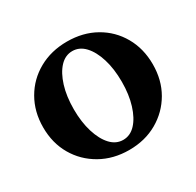

<svg xmlns="http://www.w3.org/2000/svg" viewBox="-105 -541 682 669"><g transform="rotate(-30 236.5 -207.0)"><path d="M237.2 11Q173.5 11 123.2 -17.5Q73 -46 44.5 -95Q16 -144 16 -207Q16 -270 44.6 -319.5Q73.1 -369 123.3 -397Q173.4 -425 237 -425Q301 -425 350.7 -397Q400.4 -369 428.7 -319.5Q457 -270 457 -207Q457 -144 428.7 -95Q400.4 -46 350.7 -17.5Q301 11 237.2 11ZM236.5 -30Q265 -30 286.5 -53Q308 -76 320.5 -116.5Q333 -157 333 -208.2Q333 -260.4 320.5 -300.7Q308 -341 286.5 -364Q264.9 -387 236.5 -387Q208 -387 186.5 -364Q165 -341 152.5 -300.7Q140 -260.4 140 -208.2Q140 -157 152.5 -116.5Q165 -76 186.5 -53Q208 -30 236.5 -30Z"/></g></svg>

Font: Junicode VF
Style: Regular
Weight: 400
Designer: Peter S. Baker
Version: Version 2.213